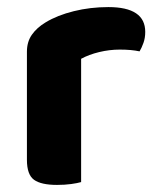

<svg xmlns="http://www.w3.org/2000/svg" viewBox="-20 -515 445 542"><path d="M209 -1Q199 2 181 4.5Q163 7 141 7Q96 7 76 -7.5Q56 -22 56 -64V-369Q56 -397 70 -417Q84 -437 109 -452Q142 -472 188.5 -483.5Q235 -495 286 -495Q390 -495 390 -425Q390 -408 385 -394Q380 -380 374 -370Q351 -375 318 -375Q289 -375 260 -368Q231 -361 209 -349Z"/></svg>

Font: Baloo Tammudu 2
Style: Bold
Weight: 700
Designer: Maithili Shingre, Omkar Shende and Ek Type
Foundry: Ek Type
Version: Version 1.640;hotconv 1.0.111;makeotfexe 2.5.65597; ttfautoh